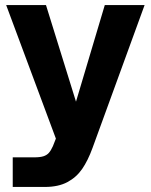

<svg xmlns="http://www.w3.org/2000/svg" viewBox="-20 -540 597 760"><path d="M30.4 82.8H115.6Q138.6 82.8 151.8 78.6Q165 74.4 173.3 65.2Q181.6 56 189.4 38.6L201.2 8.6L4.4 -520H162L280.8 -137.6L394.8 -520H552.4L346.4 45.2Q327.8 96.2 305 129.1Q282.2 162 246.5 181Q210.8 200 157.4 200H30.4Z"/></svg>

Font: Aspekta Variable
Style: Regular
Weight: 400
Designer: Ivo Dolenc
Version: Version 2.100